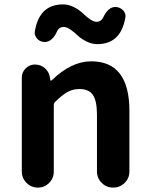

<svg xmlns="http://www.w3.org/2000/svg" viewBox="-20 -853 681 873"><path d="M79.1 -73.2V-500Q79.1 -524.4 96.7 -542Q114.3 -559.6 138.7 -559.6Q165 -559.6 184.1 -543Q203.1 -526.4 207 -501L209 -488.3Q209 -486.3 210.9 -486.3Q212.9 -486.3 214.8 -487.3Q303.7 -574.2 394.5 -574.2Q568.4 -574.2 568.4 -348.6V-73.2Q568.4 -43 546.9 -21.5Q525.4 0 494.6 0Q463.9 0 442.4 -21.5Q420.9 -43 420.9 -73.2V-331.1Q420.9 -394.5 402.3 -421.4Q383.8 -448.2 341.8 -448.2Q311.5 -448.2 287.6 -435.1Q263.7 -421.9 232.4 -391.6Q224.6 -384.8 224.6 -375V-73.2Q224.6 -43 203.6 -21.5Q182.6 0 152.3 0Q122.1 0 100.6 -21.5Q79.1 -43 79.1 -73.2ZM421.9 -652.3Q397.5 -652.3 373 -664.6Q348.6 -676.8 333.5 -691.4Q318.4 -706.1 300.8 -718.3Q283.2 -730.5 269.5 -730.5Q247.1 -730.5 237.3 -706.1Q228.5 -686.5 213.9 -673.8Q200.2 -662.1 183.6 -662.1Q182.6 -662.1 180.7 -662.1Q161.1 -663.1 148.4 -677.7Q137.7 -690.4 137.7 -704.1Q137.7 -708 138.7 -711.9Q159.2 -833 266.6 -833Q292 -833 315.9 -820.8Q339.8 -808.6 355.5 -793.5Q371.1 -778.3 388.2 -766.1Q405.3 -753.9 418.9 -753.9Q441.4 -753.9 452.1 -779.3Q460.9 -797.9 475.6 -810.5Q488.3 -821.3 504.9 -821.3Q506.8 -821.3 507.8 -821.3Q527.3 -819.3 540 -805.7Q550.8 -793.9 550.8 -779.3Q550.8 -775.4 549.8 -772.5Q529.3 -652.3 421.9 -652.3Z"/></svg>

Font: Gen Jyuu GothicX Bold
Style: Bold
Weight: 700
Designer: Ryoko NISHIZUKA (kana &amp; ideographs); Paul D. Hunt (Latin, Greek &amp; Cyrillic); Wenlong ZHANG (bopomofo); Sandoll C
Version: Version 1.058.20140828